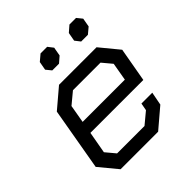

<svg xmlns="http://www.w3.org/2000/svg" viewBox="-182 -797 926 926"><g transform="rotate(-45 280.5 -334.0)"><path d="M38 -93 94 -414 193 -498H449L528 -402L497 -227H136L116 -115L157 -66H344L403 -115L410 -153H484L471 -85L371 0H115ZM435 -291 451 -383 410 -432H222L163 -383L147 -291ZM197 -597 205 -641 237 -668H282L303 -641L295 -596L265 -570H219ZM395 -597 403 -641 434 -668H479L501 -641L493 -596L462 -570H416Z"/></g></svg>

Font: Chakra Petch
Style: Italic
Weight: 400
Italic angle: -10°
Designer: Katatrad Aksorn Co.,Ltd.
Foundry: Cadson Demak Co.,Ltd.
Version: Version 1.000; ttfautohint (v1.6)